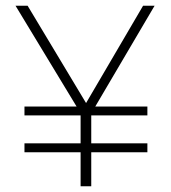

<svg xmlns="http://www.w3.org/2000/svg" viewBox="-20 -647 595 667"><path d="M65 -118V-149H260V-246H65V-277H246L34 -627H76L279 -289L477 -627H517L311 -277H492V-246H297V-149H492V-118H297V0H260V-118Z"/></svg>

Font: Blinker ExtraLight
Style: Regular
Weight: 200
Designer: Juergen Huber
Foundry: supertype
Version: Version 1.017;hotconv 1.0.117;makeotfexe 2.5.65602